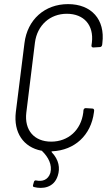

<svg xmlns="http://www.w3.org/2000/svg" viewBox="-20 -728 520 934"><path d="M477 -510 478 -519C492 -633 425 -708 311 -708C198 -708 113 -633 99 -518L57 -183C45 -83 94 -12 181 5C183 5 185 5 185 7C215 36 235 74 225 113C214 148 185 156 157 150C152 148 146 151 145 157L141 171C139 178 141 181 146 182C185 192 242 187 261 127C273 90 267 50 232 13C230 10 230 8 234 8C343 3 423 -70 437 -182L438 -190C438 -196 435 -200 429 -200L397 -202C391 -202 387 -198 386 -192L385 -180C374 -95 312 -39 229 -39C146 -39 98 -95 108 -180L150 -521C161 -605 223 -661 305 -661C389 -661 437 -605 427 -521L425 -507C424 -501 428 -497 434 -497L466 -499C472 -499 476 -504 477 -510Z"/></svg>

Font: Barlow Semi Condensed Light
Style: Italic
Weight: 300
Width: 4
Italic angle: -7°
Designer: Jeremy Tribby
Foundry: Tribby Type
Version: Version 1.422;hotconv 1.0.109;makeotfexe 2.5.65596